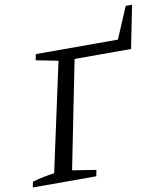

<svg xmlns="http://www.w3.org/2000/svg" viewBox="-99 -879 818 951"><g transform="rotate(-10 309.5 -403.0)"><path d="M598 -806H630L587 -591H303L195 -50L314 -31L308 0H-11L-6 -28Q23 -36 50.5 -42Q78 -48 105 -51L223 -596L112 -618L118 -648H531Z"/></g></svg>

Font: Piazzolla SC
Style: Italic
Weight: 400
Italic angle: -11.3°
Designer: Juan Pablo del Peral
Foundry: Huerta Tipografica
Version: Version 1.330